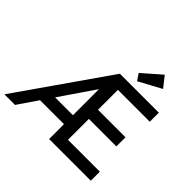

<svg xmlns="http://www.w3.org/2000/svg" viewBox="-214 -1161 1397 1397"><g transform="rotate(45 484.5 -463.0)"><path d="M483 -245 465 -213V-552L484 -541L114 0H5L493 -700H894V-607H557L566 -616V-385L558 -402H849V-308H556L566 -322V-72L557 -93H894V0H465V-166L488 -153H174L228 -245ZM586 -801 729 -926 794 -844 620 -750Z"/></g></svg>

Font: Lexend
Style: Regular
Weight: 400
Designer: Thomas Jockin
Foundry: Lexend
Version: Version 1.000